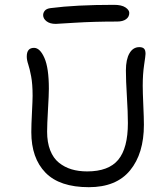

<svg xmlns="http://www.w3.org/2000/svg" viewBox="-20 -819 690 802"><path d="M212.9 -719.2Q188.5 -719.2 174.3 -730.2Q160.2 -741.2 160.2 -755.9Q160.2 -766.1 167.5 -774.7Q174.8 -783.2 191.9 -785.2Q295.9 -798.8 456.1 -798.8Q487.8 -798.8 503.9 -788.1Q520 -777.3 520 -765.1Q520 -748.5 506.6 -738.8Q493.2 -729 469.2 -729Q372.6 -729 293.9 -724.1Q215.3 -719.2 212.9 -719.2ZM351.1 -37.1Q229 -37.1 169.9 -97.9Q110.8 -158.7 110.8 -267.1Q110.8 -296.4 113.5 -349.1Q116.2 -401.9 116.2 -418.9Q116.2 -467.8 110.1 -500Q104 -532.2 97.9 -550.3Q91.8 -568.4 91.8 -583Q91.8 -619.1 122.1 -619.1Q147 -619.1 165.5 -577.1Q184.1 -535.2 184.1 -448.2Q184.1 -422.9 180.4 -360.6Q176.8 -298.3 176.8 -269Q176.8 -224.1 189.7 -191.2Q202.6 -158.2 226.1 -139.4Q249.5 -120.6 278.8 -111.8Q308.1 -103 344.2 -103Q433.6 -103 473.9 -151.6Q514.2 -200.2 514.2 -305.2Q514.2 -349.6 510 -416.7Q505.9 -483.9 505.9 -524.9Q505.9 -570.8 520.8 -596.4Q535.6 -622.1 562 -622.1Q575.2 -622.1 581.5 -616Q587.9 -609.9 587.9 -594.2Q587.9 -586.9 582 -547.9Q576.2 -508.8 576.2 -460.9Q576.2 -434.1 578.6 -380.1Q581.1 -326.2 581.1 -297.9Q581.1 -177.7 523.4 -107.4Q465.8 -37.1 351.1 -37.1Z"/></svg>

Font: Shantell Sans Irregular
Style: Regular
Weight: 300
Designer: Stephen Nixon, Anya Danilova, Shantell Martin
Foundry: Arrow Type
Version: Version 1.006;[9816181b4]